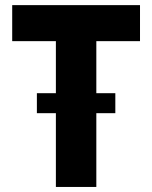

<svg xmlns="http://www.w3.org/2000/svg" viewBox="-20 -740 602 760"><path d="M201.2 0V-599.6H361.3V0ZM28.3 -577.1V-719.7H534.2V-577.1ZM126 -292V-371.1H436.5V-292Z"/></svg>

Font: Reddit Mono ExtraBold
Style: Regular
Weight: 800
Monospace: yes
Designer: Stephen Hutchings
Foundry: Reddit
Version: Version 1.014